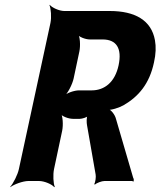

<svg xmlns="http://www.w3.org/2000/svg" viewBox="-20 -757 671 803"><path d="M624 -496C632 -531 633 -562 628 -589C613 -672 545 -711 439 -711H249C228 -711 197 -725 188 -737L187 -735C193 -722 196 -685 191 -661L59 -50C54 -26 35 11 23 24V26C38 14 76 0 99 0H143C166 0 198 14 207 26L209 24C203 11 201 -26 206 -50L240 -210C245 -234 243 -274 233 -286L230 -284C237 -271 266 -260 285 -260H314C323 -260 344 -266 349 -273L347 -275C341 -268 342 -242 344 -233L380 -27C382 -18 379 6 374 13L377 15C384 8 406 0 417 0H534C535 0 535 2 536 3L540 0C539 -1 539 -2 539 -4V-5L540 -9C540 -9 539 -10 538 -10L465 -260C461 -277 444 -299 432 -301L430 -298C443 -295 480 -307 497 -317C559 -353 605 -406 624 -496ZM476 -484C461 -414 418 -379 363 -379H310C291 -379 258 -368 246 -355L247 -353C263 -365 283 -405 288 -429L312 -542C317 -566 315 -606 305 -618L302 -616C308 -603 337 -592 356 -592H409C467 -592 491 -555 476 -484Z"/></svg>

Font: Asimov
Style: EdgeExtremeIt
Weight: 500
Designer: Google
Version: Version 2.000980: 2014